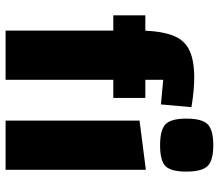

<svg xmlns="http://www.w3.org/2000/svg" viewBox="-68 -715 783 687"><g transform="rotate(90 323.5 -371.5)"><path d="M265.6 0H89.6V-498.6Q92.8 -565.5 109.3 -603.9Q125.7 -642.2 161.9 -658.6Q198 -675 257.7 -675Q280.7 -675 306.8 -672.5Q332.8 -670 363.4 -665L353.6 -555.8L265.6 -564ZM330.4 -500V-385.4H34.8V-500ZM411.6 -479.3 587.6 -501.9V0H411.6ZM499.8 -552.8Q444.6 -552.8 424.5 -572.4Q404.4 -592 404.4 -647Q404.4 -702.9 424.6 -723Q444.8 -743.2 500.1 -743.2Q553.8 -743.2 573.9 -723Q594 -702.7 594 -646.7Q594 -592.2 574.8 -572.5Q555.6 -552.8 499.8 -552.8Z"/></g></svg>

Font: Changa
Style: Regular
Weight: 400
Designer: Eduardo Rodriguez Tunni
Foundry: Eduardo Rodriguez Tunni
Version: Version 3.003